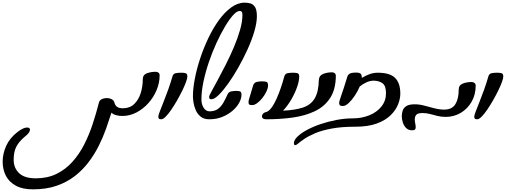

<svg xmlns="http://www.w3.org/2000/svg" viewBox="-737 -899 3855 1447"><path d="M-489 528Q-567 528 -617.5 500.5Q-668 473 -692.5 426Q-717 379 -717 319Q-717 260 -690.5 200.5Q-664 141 -603 94Q-560 62 -533 62Q-511 62 -511 79Q-511 88 -520 101.5Q-529 115 -550 131Q-593 167 -613.5 205.5Q-634 244 -634 305Q-634 367 -593 406Q-552 445 -468 445Q-380 445 -312 412Q-244 379 -192.5 322Q-141 265 -103.5 192Q-66 119 -39 37Q-12 -45 9 -127Q13 -143 30 -151.5Q47 -160 68 -160Q87 -160 103.5 -152Q120 -144 125 -127Q131 -103 146.5 -93Q162 -83 188 -83Q241 -83 274 -114.5Q307 -146 323 -196Q339 -246 339 -300Q339 -335 369.5 -346.5Q400 -358 437 -358Q448 -358 457 -351.5Q466 -345 466 -331Q466 -274 443 -219.5Q420 -165 380.5 -121Q341 -77 290.5 -51Q240 -25 185 -25Q159 -25 136.5 -31.5Q114 -38 103 -50Q85 7 62 72Q39 137 6.5 201.5Q-26 266 -70.5 324.5Q-115 383 -174.5 429Q-234 475 -311.5 501.5Q-389 528 -489 528Z M478 0Q464 0 460 -6Q456 -12 456 -20Q456 -29 467.5 -59.5Q479 -90 496.5 -133.5Q514 -177 531.5 -226Q549 -275 562 -321Q568 -344 587.5 -347.5Q607 -351 628 -351Q648 -351 661.5 -347.5Q675 -344 675 -322Q675 -309 664.5 -280Q654 -251 636 -214.5Q618 -178 596.5 -140.5Q575 -103 553 -71Q531 -39 511.5 -19.5Q492 0 478 0Z M840 0Q799 0 774.5 -20.5Q750 -41 737.5 -70.5Q725 -100 721 -128.5Q717 -157 717 -173Q717 -230 731 -304Q745 -378 771 -457Q797 -536 833 -611.5Q869 -687 912.5 -747Q956 -807 1005.5 -843Q1055 -879 1107 -879Q1132 -879 1152.5 -872.5Q1173 -866 1186 -844Q1199 -822 1199 -777Q1199 -728 1180 -663Q1161 -598 1129 -527.5Q1097 -457 1059 -390Q1021 -323 982.5 -269Q944 -215 911 -183Q878 -151 857 -151Q846 -151 842.5 -155Q839 -159 839 -171Q839 -177 857 -210Q875 -243 903.5 -295.5Q932 -348 964.5 -412Q997 -476 1025.5 -543Q1054 -610 1072 -673Q1090 -736 1090 -785Q1090 -797 1087 -806.5Q1084 -816 1068 -816Q1048 -816 1019.5 -784.5Q991 -753 958.5 -698.5Q926 -644 894.5 -575.5Q863 -507 837.5 -432Q812 -357 796.5 -284Q781 -211 781 -148Q781 -114 797.5 -87Q814 -60 842 -60Q881 -60 905.5 -78Q930 -96 946.5 -125Q963 -154 977 -186Q986 -207 1007 -210.5Q1028 -214 1043 -214Q1066 -214 1074.5 -208.5Q1083 -203 1083 -186Q1083 -156 1065 -123.5Q1047 -91 1014 -63Q981 -35 937 -17.5Q893 0 840 0Z M1164 -107Q1145 -107 1140.5 -112Q1136 -117 1136 -128Q1136 -138 1139 -149Q1142 -160 1149.5 -183.5Q1157 -207 1170 -253Q1177 -276 1196.5 -281Q1216 -286 1236 -286Q1257 -286 1270 -282.5Q1283 -279 1283 -256Q1283 -235 1271 -209.5Q1259 -184 1240.5 -160.5Q1222 -137 1201.5 -122Q1181 -107 1164 -107Z M1271 0Q1252 0 1244.5 -6.5Q1237 -13 1237 -22Q1237 -32 1245 -41.5Q1253 -51 1263 -53Q1286 -57 1307 -84.5Q1328 -112 1346.5 -153Q1365 -194 1380 -238.5Q1395 -283 1405 -321Q1411 -344 1430.5 -347.5Q1450 -351 1471 -351Q1491 -351 1504.5 -347.5Q1518 -344 1518 -322Q1518 -289 1502 -243Q1486 -197 1458.5 -149.5Q1431 -102 1396 -65Q1487 -69 1546 -88.5Q1605 -108 1634.5 -157Q1664 -206 1666 -297Q1668 -330 1698.5 -342Q1729 -354 1766 -354Q1777 -354 1785.5 -347.5Q1794 -341 1794 -326Q1793 -224 1750.5 -159.5Q1708 -95 1635 -60.5Q1562 -26 1468.5 -13Q1375 0 1271 0Z M1488 195Q1482 195 1480 190Q1478 185 1478 180Q1478 157 1504.5 131Q1531 105 1576 80.5Q1621 56 1678.5 36.5Q1736 17 1799 5Q1862 -7 1923 -7Q1989 -7 2046 -30Q2103 -53 2137.5 -96Q2172 -139 2172 -197Q2172 -253 2145 -272Q2118 -291 2079 -291Q2051 -291 2022.5 -277.5Q1994 -264 1974 -247Q1960 -213 1937.5 -179Q1915 -145 1891 -122.5Q1867 -100 1847 -100Q1830 -100 1824.5 -106Q1819 -112 1819 -123Q1819 -136 1835.5 -181.5Q1852 -227 1880 -319Q1884 -335 1898 -343.5Q1912 -352 1946 -352Q1973 -352 1981.5 -343Q1990 -334 1990 -312Q2016 -328 2046.5 -339.5Q2077 -351 2110 -351Q2201 -351 2240.5 -312Q2280 -273 2280 -193Q2280 -155 2263 -112Q2246 -69 2207 -30.5Q2168 8 2102.5 32Q2037 56 1940 56Q1836 56 1762 70Q1688 84 1638.5 105Q1589 126 1558.5 146.5Q1528 167 1512 181Q1496 195 1488 195Z M2368 83Q2341 83 2324 66Q2307 49 2299 24.5Q2291 0 2291 -22Q2291 -45 2298 -66Q2305 -87 2326 -100Q2347 -113 2389 -113Q2423 -113 2460.5 -103Q2498 -93 2536.5 -83Q2575 -73 2610 -73Q2670 -73 2695 -114Q2720 -155 2720 -222Q2720 -257 2750.5 -269Q2781 -281 2818 -281Q2829 -281 2838.5 -274Q2848 -267 2848 -253Q2848 -186 2817.5 -132.5Q2787 -79 2735.5 -48.5Q2684 -18 2622 -18Q2588 -18 2559 -25.5Q2530 -33 2503 -40Q2476 -47 2447 -47Q2411 -47 2400 -33.5Q2389 -20 2389 0Q2389 15 2392.5 32Q2396 49 2396 59Q2396 71 2390.5 77Q2385 83 2368 83Z M2859 0Q2845 0 2841 -6Q2837 -12 2837 -20Q2837 -29 2848.5 -59.5Q2860 -90 2877.5 -133.5Q2895 -177 2912.5 -226Q2930 -275 2943 -321Q2949 -344 2968.5 -347.5Q2988 -351 3009 -351Q3029 -351 3042.5 -347.5Q3056 -344 3056 -322Q3056 -309 3045.5 -280Q3035 -251 3017 -214.5Q2999 -178 2977.5 -140.5Q2956 -103 2934 -71Q2912 -39 2892.5 -19.5Q2873 0 2859 0Z"/></svg>

Font: Solitreo
Style: Regular
Weight: 400
Designer: Nathan Gross, Bryan Kirschen, Binghamton University
Foundry: Eli Heuer
Version: Version 1.100; ttfautohint (v1.8.4.7-5d5b)